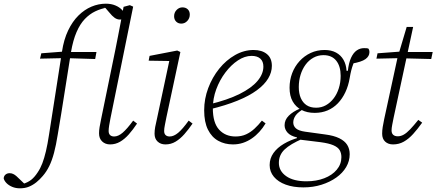

<svg xmlns="http://www.w3.org/2000/svg" viewBox="-167 -771 2366 1041"><path d="M430 12Q404 12 387 -4Q370 -20 370 -48Q370 -64 373 -82Q376 -100 381 -124L459 -504Q466 -541 473.5 -577.5Q481 -614 488 -653Q495 -692 503 -734L537 -743L555 -735L432 -130Q428 -110 425 -91.5Q422 -73 422 -61Q422 -46 430 -38.5Q438 -31 452 -31Q474 -31 498 -51.5Q522 -72 555 -117L576 -101Q554 -68 531.5 -42.5Q509 -17 484 -2.5Q459 12 430 12ZM-59 250Q-82 250 -101 242Q-120 234 -132 221.5Q-144 209 -147 196Q-146 183 -137 175.5Q-128 168 -115 168Q-105 168 -96 172Q-87 176 -78 184Q-69 192 -59 202L-34 226L-46 225H-33L-42 226Q-16 218 2 204Q20 190 37 164Q52 142 62.5 114.5Q73 87 82 49Q91 11 99 -42Q117 -154 134 -266Q151 -378 169 -491Q179 -557 202.5 -606Q226 -655 258.5 -687Q291 -719 329 -735Q367 -751 407 -751Q436 -751 458.5 -741.5Q481 -732 494.5 -717.5Q508 -703 511 -689Q509 -678 501.5 -671.5Q494 -665 483 -665Q468 -665 454.5 -674.5Q441 -684 425 -704L400 -733H412H394L413 -730Q380 -724 349.5 -709.5Q319 -695 293 -668Q267 -641 248 -597Q229 -553 218 -489Q200 -378 182.5 -265Q165 -152 146 -41Q137 16 126 57.5Q115 99 100 129.5Q85 160 65 183Q49 202 30.5 217Q12 232 -9.5 241Q-31 250 -59 250ZM50 -453 57 -482 186 -492 189 -489H356L349 -451L186 -456Z M671 -46Q671 -64 674.5 -83Q678 -102 684 -127L755 -460L766 -440L639 -442L644 -468L794 -497L811 -489L735 -134Q731 -113 727 -93.5Q723 -74 723 -61Q723 -46 731 -38.5Q739 -31 753 -31Q775 -31 799 -51Q823 -71 856 -117L877 -101Q855 -69 832.5 -43.5Q810 -18 785 -3Q760 12 730 12Q704 12 687.5 -3.5Q671 -19 671 -46ZM816 -643Q799 -643 788 -654Q777 -665 777 -683Q777 -703 790.5 -717Q804 -731 822 -731Q840 -731 851 -720.5Q862 -710 862 -692Q862 -672 848.5 -657.5Q835 -643 816 -643Z M1096 12Q1052 12 1016.5 -7.5Q981 -27 960.5 -68Q940 -109 940 -173Q940 -235 962 -293.5Q984 -352 1021.5 -398.5Q1059 -445 1107.5 -472.5Q1156 -500 1208 -500Q1253 -500 1280 -478Q1307 -456 1307 -414Q1307 -379 1287 -345.5Q1267 -312 1225.5 -281.5Q1184 -251 1120 -225Q1056 -199 969 -178L967 -205Q1067 -229 1132 -261.5Q1197 -294 1229 -332Q1261 -370 1261 -410Q1261 -438 1244.5 -453Q1228 -468 1197 -468Q1160 -468 1123 -443.5Q1086 -419 1055 -378Q1024 -337 1005.5 -287Q987 -237 987 -184Q987 -105 1021 -68Q1055 -31 1110 -31Q1142 -31 1167 -42.5Q1192 -54 1213 -73.5Q1234 -93 1253 -117L1273 -102Q1258 -77 1239.5 -56.5Q1221 -36 1198.5 -20.5Q1176 -5 1150.5 3.5Q1125 12 1096 12Z M1478 245Q1423 245 1382 230Q1341 215 1318 187.5Q1295 160 1295 124Q1295 88 1315.5 59Q1336 30 1372.5 8.5Q1409 -13 1456 -26L1474 -19Q1407 10 1376 39.5Q1345 69 1345 112Q1345 156 1384.5 184Q1424 212 1495 212Q1548 212 1591 195.5Q1634 179 1659 149Q1684 119 1684 81Q1684 59 1674.5 43Q1665 27 1640.5 16.5Q1616 6 1572 0L1466 -13Q1461 -14 1455 -15Q1449 -16 1443 -17V-26Q1408 -34 1392 -52Q1376 -70 1376 -92Q1376 -121 1398.5 -143.5Q1421 -166 1459 -182V-197L1488 -186Q1448 -163 1435.5 -144.5Q1423 -126 1423 -107Q1423 -88 1437.5 -75Q1452 -62 1487 -57L1596 -42Q1643 -36 1672.5 -21.5Q1702 -7 1715.5 14.5Q1729 36 1729 65Q1729 102 1710 134.5Q1691 167 1656.5 191.5Q1622 216 1576.5 230.5Q1531 245 1478 245ZM1539 -159Q1498 -159 1467.5 -175Q1437 -191 1420 -221Q1403 -251 1403 -295Q1403 -337 1417 -374Q1431 -411 1457 -439.5Q1483 -468 1517.5 -484Q1552 -500 1593 -500Q1629 -500 1655 -486Q1681 -472 1695.5 -446.5Q1710 -421 1712 -387H1719Q1724 -431 1736.5 -458Q1749 -485 1767 -497.5Q1785 -510 1807 -510Q1815 -510 1821 -509.5Q1827 -509 1831 -507Q1833 -504 1834.5 -499.5Q1836 -495 1836 -488Q1836 -466 1814.5 -450.5Q1793 -435 1740 -426L1759 -450Q1753 -436 1747.5 -421.5Q1742 -407 1737.5 -389.5Q1733 -372 1729 -348Q1722 -306 1705.5 -271Q1689 -236 1665 -211Q1641 -186 1609.5 -172.5Q1578 -159 1539 -159ZM1547 -187Q1576 -187 1600 -200.5Q1624 -214 1642 -237.5Q1660 -261 1670 -292.5Q1680 -324 1680 -360Q1680 -412 1656 -442Q1632 -472 1587 -472Q1557 -472 1532 -458Q1507 -444 1489.5 -420Q1472 -396 1462.5 -365Q1453 -334 1453 -299Q1453 -264 1464 -239Q1475 -214 1495.5 -200.5Q1516 -187 1547 -187Z M1874 -453 1880 -482 2013 -492 2016 -489H2179L2171 -451L2012 -455L2009 -456ZM1964 12Q1938 12 1921.5 -3Q1905 -18 1905 -46Q1905 -64 1908 -82.5Q1911 -101 1916 -125L1988 -457L2038 -625H2073L1967 -132Q1963 -112 1959.5 -94Q1956 -76 1956 -64Q1956 -48 1965 -40Q1974 -32 1990 -32Q2006 -32 2022 -41Q2038 -50 2057 -70Q2076 -90 2101 -121L2122 -106Q2097 -71 2073 -44.5Q2049 -18 2022.5 -3Q1996 12 1964 12Z"/></svg>

Font: Source Serif 4 Light
Style: Italic
Weight: 300
Italic angle: -12°
Designer: Frank Grießhammer
Foundry: Adobe Systems Incorporated
Version: Version 4.004;hotconv 1.0.116;makeotfexe 2.5.65601